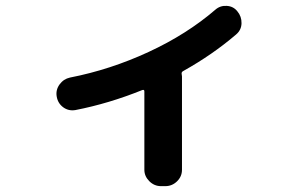

<svg xmlns="http://www.w3.org/2000/svg" viewBox="-20 -594 1040 663"><path d="M240.2 -213.9Q216.8 -210 198.2 -223.6Q179.7 -237.3 175.8 -260.7Q171.9 -283.2 185.5 -302.2Q199.2 -321.3 221.7 -326.2Q361.3 -353.5 493.2 -414.6Q625 -475.6 723.6 -560.5Q740.2 -575.2 763.2 -573.7Q786.1 -572.3 799.8 -554.7Q814.5 -537.1 814 -513.7Q813.5 -490.2 794.9 -474.6Q713.9 -405.3 614.3 -349.6Q605.5 -345.7 607.4 -337.9Q607.4 -335.9 607.9 -334Q608.4 -332 608.4 -330.1V-7.8Q608.4 15.6 591.3 32.2Q574.2 48.8 550.8 48.8H536.1Q512.7 48.8 495.6 31.7Q478.5 14.6 478.5 -7.8V-278.3Q478.5 -285.2 471.7 -283.2Q355.5 -236.3 240.2 -213.9Z"/></svg>

Font: Rounded Mgen+ 1m bold
Style: Bold
Weight: 700
Designer: [Source Han Sans]
Ryoko NISHIZUKA  (kana & ideographs); Paul D. Hunt (Latin, Greek & Cyrillic); Wenlong ZHANG  (bopomofo
Version: Version 1.059.20150602